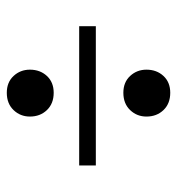

<svg xmlns="http://www.w3.org/2000/svg" viewBox="2 -625 521 565"><g transform="rotate(90 262.5 -342.5)"><path d="M185 -513C185 -494.3 191.2 -478.3 203.5 -465C215.8 -451.7 232.3 -445 253 -445C274.3 -445 291.3 -451.7 304 -465C316.7 -478.3 323 -494.3 323 -513C323 -533 316.7 -549.7 304 -563C291.3 -576.3 274.3 -583 253 -583C232.3 -583 215.8 -576.3 203.5 -563C191.2 -549.7 185 -533 185 -513ZM185 -170C185 -151.3 191.2 -135.3 203.5 -122C215.8 -108.7 232.3 -102 253 -102C274.3 -102 291.3 -108.7 304 -122C316.7 -135.3 323 -151.3 323 -170C323 -190 316.7 -206.7 304 -220C291.3 -233.3 274.3 -240 253 -240C232.3 -240 215.8 -233.3 203.5 -220C191.2 -206.7 185 -190 185 -170ZM57 -315H467V-364H57Z"/></g></svg>

Font: Libre Caslon Text
Style: Regular
Weight: 400
Designer: Pablo Impallari, Rodrigo Fuenzalida
Foundry: Pablo Impallari, Rodrigo Fuenzalida
Version: Version 1.000; ttfautohint (v0.93) -l 8 -r 50 -G 200 -x 14 -